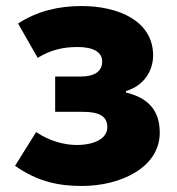

<svg xmlns="http://www.w3.org/2000/svg" viewBox="-20 -603 588 637"><path d="M252 14C380 14 510 -47 510 -163C510 -239 469 -279 398 -296V-301C462 -320 488 -373 488 -419C488 -533 374 -583 250 -583C174 -583 103 -566 40 -525L105 -411C149 -438 190 -447 238 -447C291 -447 319 -429 319 -399C319 -366 294 -349 246 -349H163V-232H255C310 -232 336 -217 336 -181C336 -143 293 -122 234 -122C196 -122 145 -134 100 -165L30 -53C105 0 175 14 252 14Z"/></svg>

Font: Noto Sans TC Black
Style: Regular
Weight: 900
Designer: Ryoko NISHIZUKA 西塚涼子 (kana, bopomofo & ideographs); Paul D. Hunt (Latin, Greek & Cyrillic); Sandoll Communications 산돌커뮤니
Foundry: Adobe
Version: Version 2.004;hotconv 1.0.118;makeotfexe 2.5.65603